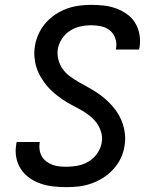

<svg xmlns="http://www.w3.org/2000/svg" viewBox="-20 -763 640 791"><path d="M254 8Q226 8 199 5Q172 2 147.5 -6.5Q123 -15 101.5 -30Q80 -45 66 -66.5Q52 -88 47 -114.5Q42 -141 47 -168Q47 -171 47.5 -173.5Q48 -176 49 -178H144Q144 -177 143.5 -175.5Q143 -174 143 -173Q141 -158 143.5 -143.5Q146 -129 153.5 -117Q161 -105 172 -97Q183 -89 196.5 -84Q210 -79 224.5 -77.5Q239 -76 254 -76Q277 -76 300.5 -80.5Q324 -85 345 -97.5Q366 -110 380.5 -131Q395 -152 399 -175Q403 -198 396.5 -219.5Q390 -241 377 -258Q364 -275 347 -288Q330 -301 311 -311.5Q292 -322 273 -332Q254 -342 236.5 -354Q219 -366 202.5 -380Q186 -394 172.5 -410.5Q159 -427 148 -445.5Q137 -464 130.5 -484.5Q124 -505 122 -528Q120 -551 124 -574Q128 -599 139 -623Q150 -647 167.5 -667.5Q185 -688 207.5 -703Q230 -718 254.5 -727Q279 -736 304.5 -739.5Q330 -743 355 -743Q382 -743 408.5 -740Q435 -737 459 -728Q483 -719 503.5 -704.5Q524 -690 537 -668.5Q550 -647 554.5 -621Q559 -595 555 -568Q554 -566 553.5 -563.5Q553 -561 553 -559H457Q457 -560 457.5 -561.5Q458 -563 458 -564Q462 -585 455 -605Q448 -625 433 -637.5Q418 -650 397 -654.5Q376 -659 355 -659Q333 -659 310.5 -654Q288 -649 268 -636Q248 -623 235 -603Q222 -583 218 -560Q215 -537 221 -515.5Q227 -494 239.5 -477Q252 -460 269.5 -447.5Q287 -435 306 -424Q325 -413 343.5 -403Q362 -393 380 -381Q398 -369 414 -355Q430 -341 444 -325Q458 -309 469 -290Q480 -271 486.5 -250.5Q493 -230 495 -207.5Q497 -185 493 -162Q489 -135 477.5 -111Q466 -87 447.5 -66.5Q429 -46 405.5 -31Q382 -16 356.5 -7Q331 2 305 5Q279 8 254 8Z"/></svg>

Font: Iosevka Curly MdExObl
Style: Regular
Weight: 500
Width: 7
Italic angle: -9°
Monospace: yes
Designer: Belleve Invis
Foundry: Belleve Invis
Version: Version 11.1.0; ttfautohint (v1.8.3)